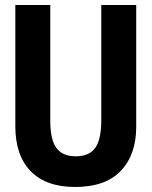

<svg xmlns="http://www.w3.org/2000/svg" viewBox="-20 -734 603 764"><path d="M279 10Q163 10 102 -53Q41 -116 41 -231V-714H180V-255Q180 -177 205 -144.5Q230 -112 281 -112Q335 -112 359 -145.5Q383 -179 383 -256V-714H522V-229Q522 -119 461 -54.5Q400 10 279 10Z"/></svg>

Font: Noto Sans Mono SemiCondensed
Style: Bold
Weight: 700
Width: 4
Designer: Monotype Design Team
Foundry: Monotype Imaging Inc.
Version: Version 2.014